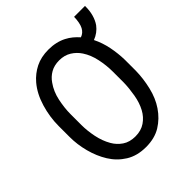

<svg xmlns="http://www.w3.org/2000/svg" viewBox="-208 -877 1016 1016"><g transform="rotate(-45 300.0 -368.5)"><path d="M543.9 -314.5V-395.5Q543 -444.3 533.2 -493.7Q523.4 -543 502 -585.9Q521.5 -593.3 537.6 -605.2Q553.7 -617.2 565.4 -632.8Q580.6 -654.3 588.6 -683.1Q596.7 -711.9 596.2 -747.1H514.6Q514.2 -725.6 510.7 -707.8Q507.3 -689.9 500.5 -676.8Q494.1 -665 484.9 -657Q475.6 -648.9 463.4 -645Q449.2 -661.1 432.9 -674.6Q416.5 -688 397.5 -697.8Q376 -709 350.6 -714.8Q325.2 -720.7 295.9 -720.7Q240.7 -720.7 199.2 -700Q157.7 -679.2 127.4 -643.6Q88.4 -597.7 68.4 -530.5Q48.3 -463.4 48.3 -395.5V-314.5Q48.3 -257.3 63.5 -200Q78.6 -142.6 107.4 -96.2Q136.7 -48.8 183.8 -19.5Q231 9.8 296.9 9.8Q361.8 9.8 407.5 -18.3Q453.1 -46.4 484.4 -92.8Q514.6 -137.2 528.8 -197Q543 -256.8 543.9 -314.5ZM454.6 -396.5V-314.5Q453.6 -273.4 445.6 -226.8Q437.5 -180.2 418.5 -145Q400.4 -111.3 370.1 -90.6Q339.8 -69.8 296.9 -69.8Q253.9 -69.8 224.6 -89.8Q195.3 -109.9 178.2 -140.1Q156.2 -178.2 146.7 -225.6Q137.2 -272.9 137.2 -314.5V-396.5Q137.2 -440.9 147.9 -492.7Q158.7 -544.4 186.5 -583Q204.1 -608.9 231.2 -624.5Q258.3 -640.1 295.9 -640.1Q334.5 -640.1 363.3 -622.3Q392.1 -604.5 410.6 -576.2Q434.1 -540.5 444.3 -492.4Q454.6 -444.3 454.6 -396.5Z"/></g></svg>

Font: RobotoMono Nerd Font
Style: Regular
Weight: 400
Monospace: yes
Designer: Google
Version: Version 3.000;Nerd Fonts 3.2.1